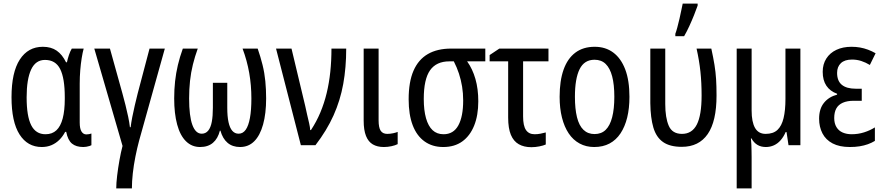

<svg xmlns="http://www.w3.org/2000/svg" viewBox="-20 -807 4912 1067"><path d="M233 -61Q270 -61 293.5 -83Q317 -105 328.5 -149Q340 -193 340 -257V-267Q340 -372 314.5 -423Q289 -474 230 -474Q178 -474 153 -420.5Q128 -367 128 -266Q128 -161 153.5 -111Q179 -61 233 -61ZM212 10Q133 10 88.5 -60Q44 -130 44 -267Q44 -405 90 -476Q136 -547 218 -547Q264 -547 295 -525.5Q326 -504 347 -461H352Q356 -480 363 -501Q370 -522 379 -537H445Q439 -515 434 -484Q429 -453 426 -416.5Q423 -380 423 -342V-126Q423 -92 433 -76Q443 -60 460 -60Q467 -60 475 -61.5Q483 -63 488 -65V0Q485 2 477 4.5Q469 7 460 8.5Q451 10 443 10Q403 10 380 -9Q357 -28 348 -74H342Q329 -49 310 -30Q291 -11 266.5 -0.5Q242 10 212 10Z M753 -25Q742 16 732.5 63.5Q723 111 718 156.5Q713 202 713 240H626Q626 211 631 169Q636 127 644 82.5Q652 38 661 4L504 -537H591L660 -289Q669 -256 677.5 -222.5Q686 -189 692.5 -157.5Q699 -126 702 -100H706Q709 -125 715 -156Q721 -187 729 -221Q737 -255 745 -287L811 -537H896Z M1412 -537Q1428 -491 1439 -446.5Q1450 -402 1454.5 -356Q1459 -310 1459 -260Q1459 -176 1442 -115Q1425 -54 1393 -22Q1361 10 1314 10Q1272 10 1244.5 -13.5Q1217 -37 1205 -81H1202Q1191 -37 1163.5 -13.5Q1136 10 1092 10Q1046 10 1013.5 -22Q981 -54 964.5 -115Q948 -176 948 -260Q948 -310 953 -355.5Q958 -401 968.5 -445.5Q979 -490 996 -537H1079Q1063 -493 1052 -448.5Q1041 -404 1036 -357.5Q1031 -311 1031 -260Q1031 -162 1049 -113Q1067 -64 1101 -64Q1123 -64 1137 -81Q1151 -98 1157 -130Q1163 -162 1163 -208V-347H1243V-208Q1243 -160 1250 -128Q1257 -96 1271 -80Q1285 -64 1306 -64Q1330 -64 1345.5 -86Q1361 -108 1369 -151.5Q1377 -195 1377 -260Q1377 -333 1365 -401.5Q1353 -470 1328 -537Z M1514 -537H1600L1676 -219Q1681 -194 1687 -169Q1693 -144 1698 -122Q1703 -100 1704 -84H1708Q1739 -131 1760.5 -182.5Q1782 -234 1795.5 -290Q1809 -346 1815.5 -407.5Q1822 -469 1822 -537H1904Q1904 -432 1887.5 -340.5Q1871 -249 1833.5 -165.5Q1796 -82 1733 0H1652Z M2084 -138Q2084 -98 2095.5 -80.5Q2107 -63 2132 -63Q2148 -63 2164.5 -66.5Q2181 -70 2190 -74V-6Q2176 1 2155.5 5.5Q2135 10 2113 10Q2077 10 2052 -4.5Q2027 -19 2014 -51.5Q2001 -84 2001 -137V-537H2084Z M2638 -244Q2638 -166 2615 -109Q2592 -52 2549 -21Q2506 10 2443 10Q2383 10 2339.5 -21Q2296 -52 2273.5 -111Q2251 -170 2251 -255Q2251 -352 2278 -414Q2305 -476 2357.5 -506.5Q2410 -537 2487 -537H2677V-466H2576Q2606 -424 2622 -368.5Q2638 -313 2638 -244ZM2335 -257Q2335 -194 2347.5 -150Q2360 -106 2384 -83.5Q2408 -61 2445 -61Q2500 -61 2527 -110Q2554 -159 2554 -249Q2554 -289 2548 -326Q2542 -363 2530.5 -398Q2519 -433 2502 -466H2477Q2405 -466 2370 -416.5Q2335 -367 2335 -257Z M3028 -537V-466H2887V-160Q2887 -108 2903 -84.5Q2919 -61 2951 -61Q2967 -61 2983 -64Q2999 -67 3013 -71V-4Q3000 2 2977.5 6.5Q2955 11 2933 11Q2892 11 2863 -5.5Q2834 -22 2819 -58Q2804 -94 2804 -154V-466H2701V-501L2755 -537Z M3478 -269Q3478 -205 3465.5 -154Q3453 -103 3428.5 -66Q3404 -29 3367.5 -9.5Q3331 10 3282 10Q3237 10 3201 -9.5Q3165 -29 3140.5 -65.5Q3116 -102 3103 -153.5Q3090 -205 3090 -269Q3090 -358 3112 -420Q3134 -482 3177.5 -514.5Q3221 -547 3285 -547Q3345 -547 3388 -515Q3431 -483 3454.5 -421.5Q3478 -360 3478 -269ZM3175 -269Q3175 -202 3186.5 -155.5Q3198 -109 3222.5 -85.5Q3247 -62 3284 -62Q3322 -62 3346 -85.5Q3370 -109 3382 -155.5Q3394 -202 3394 -269Q3394 -337 3382 -382.5Q3370 -428 3346 -451.5Q3322 -475 3284 -475Q3227 -475 3201 -422.5Q3175 -370 3175 -269Z M3769 9Q3703 9 3665 -17.5Q3627 -44 3611 -98Q3595 -152 3594 -234V-537H3677V-229Q3677 -153 3696.5 -108Q3716 -63 3770 -63Q3826 -63 3852.5 -115Q3879 -167 3879 -276Q3879 -347 3872.5 -408.5Q3866 -470 3851 -537H3933Q3944 -487 3950.5 -447Q3957 -407 3959.5 -367.5Q3962 -328 3962 -276Q3962 -133 3913 -62Q3864 9 3769 9ZM3733 -619Q3738 -632 3744 -654.5Q3750 -677 3756 -702.5Q3762 -728 3766.5 -751Q3771 -774 3774 -787H3857V-776Q3849 -753 3837 -723Q3825 -693 3811 -662.5Q3797 -632 3782 -606H3733Z M4428 -537V0H4362L4351 -73H4346Q4335 -47 4318.5 -28Q4302 -9 4281 0.5Q4260 10 4236 10Q4209 10 4189 -2Q4169 -14 4156 -38H4153Q4155 -22 4155.5 -4.5Q4156 13 4156.5 30.5Q4157 48 4157 66V240H4074V-537H4157V-193Q4157 -129 4176 -96Q4195 -63 4235 -63Q4277 -63 4300.5 -85Q4324 -107 4334.5 -150.5Q4345 -194 4345 -257V-537Z M4769 -314V-247H4725Q4688 -247 4663.5 -236Q4639 -225 4627.5 -204Q4616 -183 4616 -151Q4616 -121 4628.5 -100.5Q4641 -80 4663 -70.5Q4685 -61 4713 -61Q4749 -61 4782 -71.5Q4815 -82 4842 -99V-24Q4824 -13 4803 -5.5Q4782 2 4757.5 6Q4733 10 4703 10Q4645 10 4607 -10Q4569 -30 4550.5 -66Q4532 -102 4532 -147Q4532 -202 4559 -235.5Q4586 -269 4632 -281V-286Q4593 -300 4572.5 -330.5Q4552 -361 4552 -408Q4552 -450 4572 -481.5Q4592 -513 4628 -530Q4664 -547 4712 -547Q4737 -547 4759.5 -543Q4782 -539 4803.5 -531Q4825 -523 4846 -511L4814 -446Q4791 -460 4766.5 -468Q4742 -476 4715 -476Q4674 -476 4653 -456Q4632 -436 4632 -402Q4632 -357 4658.5 -335.5Q4685 -314 4735 -314Z"/></svg>

Font: Noto Sans Display Condensed
Style: Regular
Weight: 400
Width: 3
Designer: Monotype Design Team
Foundry: Monotype Imaging Inc.
Version: Version 2.003